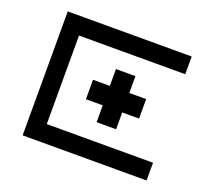

<svg xmlns="http://www.w3.org/2000/svg" viewBox="-116 -839 1111 995"><g transform="rotate(20 439.5 -342.0)"><path d="M781.2 -683.6V-585.9H195.3V-97.7H781.2V0H97.7V-683.6ZM542 -288.1V-195.3H434.6V-288.1H341.8V-395.5H434.6V-488.3H542V-395.5H634.8V-288.1Z"/></g></svg>

Font: BabelStone Club Penguin
Style: Regular
Weight: 400
Designer: Andrew West
Foundry: BabelStone
Version: Version 1.02 November 6, 2013